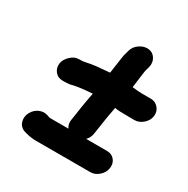

<svg xmlns="http://www.w3.org/2000/svg" viewBox="-141 -713 836 855"><g transform="rotate(30 277.0 -286.0)"><path d="M476 -283H486C502 -283 516 -288 530 -300C544 -312 552 -326 554 -342C556 -358 552 -372 542 -384C532 -396 519 -402 503 -402H493H461C448 -402 430 -403 407 -406L419 -496C420 -501 422 -505 423 -510L426 -521C430 -537 428 -552 420 -565C412 -578 401 -586 385 -588C369 -590 354 -586 339 -576C324 -566 314 -553 310 -537L307 -526C304 -516 301 -506 300 -496L288 -412C285 -411 279 -411 268 -410C257 -409 242 -408 223 -406C204 -404 187 -401 174 -398C161 -395 148 -394 135 -394C122 -394 109 -388 96 -376C83 -364 74 -350 72 -334C70 -318 74 -304 84 -292C94 -280 107 -275 124 -275H131C140 -275 149 -276 159 -277C184 -284 220 -289 268 -292C262 -262 258 -238 255 -220L243 -141C241 -127 244 -114 252 -103H172C162 -103 155 -103 152 -104C134 -112 117 -113 101 -107C85 -101 72 -89 64 -74C56 -59 54 -43 58 -28C62 -13 71 -3 85 4C106 11 127 15 147 16H433C449 16 464 10 477 -2C490 -14 498 -28 500 -44C502 -60 499 -74 489 -86C479 -98 466 -103 450 -103H343C354 -114 360 -127 362 -141L374 -220C376 -231 379 -253 386 -287C394 -284 424 -283 476 -283Z"/></g></svg>

Font: AppleStorm
Style: XbdIta
Weight: 800
Foundry: Cannot Into Space Fonts
Version: Version 1.01